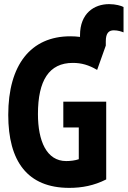

<svg xmlns="http://www.w3.org/2000/svg" viewBox="-20 -901 619 931"><path d="M316 10C377 10 436 -1 495 -31V-408H287V-283H362V-129C345 -123 322 -120 301 -120C206 -120 164 -217 164 -348C164 -511 218 -596 333 -596C375 -596 410 -586 451 -562L493 -680V-701C493 -741 508 -754 532 -754C552 -754 569 -748 579 -744V-867C568 -873 541 -881 509 -881C437 -881 368 -837 368 -730V-722C353 -724 337 -725 321 -725C129 -725 20 -586 20 -344C20 -119 113 10 316 10Z"/></svg>

Font: Noto Sans Mono Condensed ExtraBold
Style: Regular
Weight: 800
Width: 3
Designer: Monotype Design Team
Foundry: Monotype Imaging Inc.
Version: Version 2.014